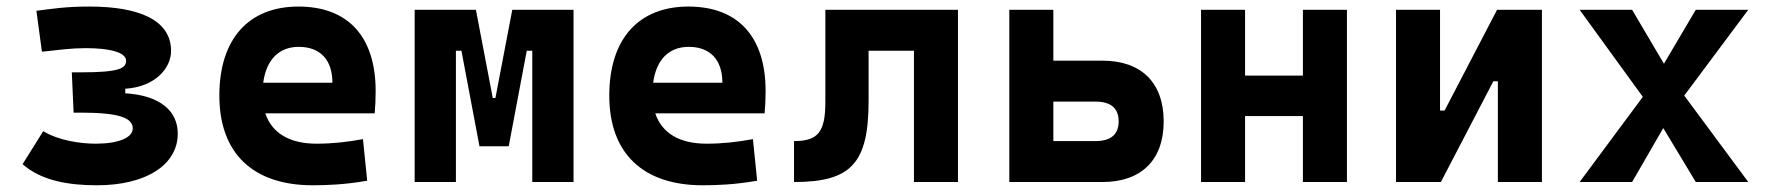

<svg xmlns="http://www.w3.org/2000/svg" viewBox="-20 -547 5313 577"><path d="M271.5 9.8C419.4 9.8 514.2 -51.8 514.2 -145.5C514.2 -212.9 461.9 -260.3 356.4 -266.6V-280.3C446.8 -286.1 494.1 -342.3 494.1 -394C494.1 -486.3 398.9 -527.3 249 -527.3C177.2 -527.3 140.1 -521 89.4 -514.6L106 -391.6C163.6 -397.5 192.4 -402.3 238.3 -402.3C308.1 -402.3 358.9 -390.1 358.9 -364.7C358.9 -342.3 340.8 -329.6 223.1 -329.6H195.8L201.2 -208.5H221.7C337.9 -208.5 378.9 -192.9 378.9 -161.1C378.9 -133.3 336.4 -115.2 267.6 -115.2C220.7 -115.2 155.8 -125 109.9 -152.8L47.9 -53.7C105 -2.9 189 9.8 271.5 9.8Z M919.9 9.8C961.9 9.8 1017.1 7.8 1083.5 -3.9L1070.8 -128.9C1023.4 -120.1 978.5 -115.2 931.6 -115.2C850.6 -115.2 797.4 -146.5 777.3 -206.5H1106C1107.9 -227.5 1108.9 -249 1108.9 -273.4C1108.9 -438.5 1024.4 -527.3 877 -527.3C726.1 -527.3 639.2 -428.7 639.2 -259.8C639.2 -85.9 740.7 9.8 919.9 9.8ZM771 -298.3C780.3 -367.7 818.4 -406.2 877.9 -406.2C941.4 -406.2 979 -368.2 979 -298.3Z M1226.1 0H1350.1V-394.5H1366.7L1420.9 -107.4H1508.8L1563 -394.5H1579.6V0H1703.6V-517.6H1519.5L1468.8 -252.4H1460.9L1410.2 -517.6H1226.1Z M2091.8 9.8C2133.8 9.8 2189 7.8 2255.4 -3.9L2242.7 -128.9C2195.3 -120.1 2150.4 -115.2 2103.5 -115.2C2022.5 -115.2 1969.2 -146.5 1949.2 -206.5H2277.8C2279.8 -227.5 2280.8 -249 2280.8 -273.4C2280.8 -438.5 2196.3 -527.3 2048.8 -527.3C1897.9 -527.3 1811 -428.7 1811 -259.8C1811 -85.9 1912.6 9.8 2091.8 9.8ZM1942.9 -298.3C1952.1 -367.7 1990.2 -406.2 2049.8 -406.2C2113.3 -406.2 2150.9 -368.2 2150.9 -298.3Z M2366.2 0C2538.1 0 2590.3 -56.2 2590.3 -244.6V-394.5H2726.6V0H2858.9V-517.6H2460.4V-241.2C2460.4 -150.4 2438.5 -123 2366.2 -123Z M3013.2 0H3293C3410.2 0 3477.1 -66.4 3477.1 -182.1C3477.1 -298.3 3410.2 -364.7 3293 -364.7H3145.5V-517.6H3013.2ZM3145.5 -123V-241.7H3272C3318.4 -241.7 3341.8 -221.7 3341.8 -182.1C3341.8 -143.1 3318.4 -123 3272 -123Z M3895.5 0H4027.8V-517.6H3895.5V-319.8H3721.7V-517.6H3589.4V0H3721.7V-198.2H3895.5Z M4175.3 0H4310.1L4467.8 -302.7H4481.4V0H4613.8V-517.6H4479L4321.3 -214.8H4307.6V-517.6H4175.3Z M4727.1 0H4884.8L4978.5 -162.1L5076.2 0H5233.9L5041.5 -259.8L5233.9 -517.6H5076.2L4980.5 -355.5L4884.8 -517.6H4727.1L4917 -255.9Z"/></svg>

Font: CaskaydiaCove Nerd Font
Style: Bold
Weight: 700
Designer: Aaron Bell
Foundry: Saja Typeworks
Version: Version 2111.1;Nerd Fonts 2.3.0